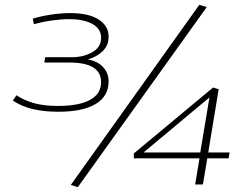

<svg xmlns="http://www.w3.org/2000/svg" viewBox="-20 -761 1030 792"><path d="M33 -346 48 -368Q81 -346 122 -335Q163 -324 218 -324Q306 -324 351.5 -349Q397 -374 397 -422Q397 -503 267 -503H163L166 -525H276Q324 -525 360.5 -545.5Q397 -566 397 -605Q397 -642 361.5 -662Q326 -682 264 -682Q233 -682 194 -676.5Q155 -671 120 -661L115 -684Q151 -695 192.5 -701Q234 -707 269 -707Q346 -707 387 -680.5Q428 -654 428 -610Q428 -574 403.5 -550Q379 -526 342 -516Q382 -509 405 -484.5Q428 -460 428 -425Q428 -364 374.5 -332Q321 -300 220 -300Q162 -300 115.5 -311Q69 -322 33 -346ZM301 11 272 2 802 -741 833 -732ZM532 -108V-128L859 -400L882 -393L839 -132H927L923 -108H835L817 0H785L803 -108ZM572 -132H806L844 -359Z"/></svg>

Font: Georama Extended ExtraLight
Style: Italic
Weight: 200
Width: 7
Italic angle: -9°
Designer: Jean-Baptiste Levee
Foundry: Production Type
Version: Version 1.000